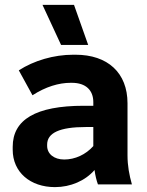

<svg xmlns="http://www.w3.org/2000/svg" viewBox="-20 -755 603 786"><path d="M230 -571H341L283 -735H154ZM205 11C269 11 329 -15 367 -59C370 -37 375 -16 381 0H520C509 -39 502 -77 502 -119V-332C502 -457 421 -531 289 -531H280C200 -531 119 -507 57 -467L113 -365C167 -400 221 -416 269 -416H274C332 -416 362 -385 362 -337V-322H323C126 -322 32 -265 32 -154V-142C32 -50 104 11 205 11ZM243 -102C201 -102 173 -125 173 -158V-163C173 -211 224 -235 332 -235H362V-157C331 -122 287 -102 243 -102Z"/></svg>

Font: Fixel Text Bold
Style: Bold
Weight: 700
Width: 4
Designer: AlfaBravo + MacPaw
Foundry: Kyrylo Tkachov, Marchela Mozhyna, Serhii Makarenko, Maria Weinstein, Zakhar Kryvoshyya
Version: Version 1.211